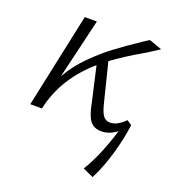

<svg xmlns="http://www.w3.org/2000/svg" viewBox="-115 -505 711 789"><g transform="rotate(20 240.0 -111.0)"><path d="M433 -75 454 -61Q447 -2 426.5 69Q406 140 378 194L332 173Q378 98 414 -20Q381 5 347 5Q315 5 298 -16Q281 -37 271 -90L236 -244Q116 -140 86 0H35L123 -413H176L114 -151Q145 -205 189 -249Q233 -293 275.5 -325Q318 -357 382 -400Q390 -405 396 -409Q402 -413 407 -416L463 -396Q444 -383 427.5 -373Q411 -363 400 -356Q332 -317 276 -276L319 -104Q328 -68 339 -54.5Q350 -41 369 -41Q399 -41 433 -75Z"/></g></svg>

Font: Ysabeau Semilight
Style: Italic
Weight: 300
Italic angle: -12°
Designer: Christian Thalmann (Catharsis Fonts)
Version: Version 0.003